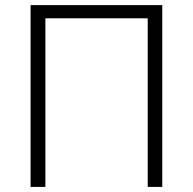

<svg xmlns="http://www.w3.org/2000/svg" viewBox="-20 -734 758 754"><path d="M158.2 0V-662.1H560.1V0H617.2V-713.9H100.1V0Z"/></svg>

Font: Noto Reveo Sans
Style: Regular
Weight: 300
Designer: Monotype Design Team
Foundry: Monotype Imaging Inc.
Version: Version 2.007